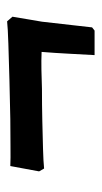

<svg xmlns="http://www.w3.org/2000/svg" viewBox="107 -481 286 540"><g transform="rotate(-90 250.0 -211.0)"><path d="M434 -88H365Q367 -123 369 -161.5Q371 -200 374 -237Q350 -238 324 -237.5Q298 -237 270 -236Q224 -236 180 -235Q136 -234 101 -233Q66 -232 46 -230L38 -244L53 -325Q74 -324 109 -324.5Q144 -325 185 -325Q240 -326 296.5 -327.5Q353 -329 397.5 -330.5Q442 -332 460 -334L473 -319L459 -236Q454 -191 449.5 -152.5Q445 -114 443 -95Z"/></g></svg>

Font: Albura ExtraBold
Style: Italic
Weight: 758
Italic angle: -7°
Designer: Mercedes Jáuregui
Foundry: Omnibus-Type Team
Version: Version 1.000; ttfautohint (v1.8.3)